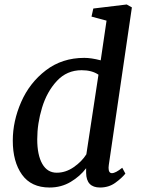

<svg xmlns="http://www.w3.org/2000/svg" viewBox="-20 -826 628 856"><path d="M464 -78Q464 -54 479 -54Q495 -54 525 -78L539 -52Q523 -32 494 -11Q465 10 426 10Q365 10 364 -55V-76Q337 -40 295 -15Q253 10 201 10Q119 10 78 -47.5Q37 -105 37 -199Q37 -286 74.5 -371.5Q112 -457 184.5 -512.5Q257 -568 356 -568Q387 -568 429 -557L455 -734L388 -752L396 -788L545 -806L568 -793L465 -90Q464 -85 464 -78ZM344 -513Q278 -513 233.5 -465Q189 -417 167.5 -346Q146 -275 146 -205Q146 -135 168.5 -95.5Q191 -56 233 -56Q273 -56 309 -81Q345 -106 365 -138L419 -493Q390 -513 344 -513Z"/></svg>

Font: Koeln Type Serif
Style: Italic
Weight: 400
Italic angle: -8°
Designer: Eben Sorkin
Foundry: Eben Sorkin
Version: Version 2.002